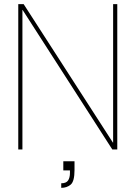

<svg xmlns="http://www.w3.org/2000/svg" viewBox="-20 -720 654 925"><path d="M68 0V-700H94L524 -33H525V-700H545V0H521L89 -672H88V0ZM275 185V163Q299 163 308 149.5Q317 136 317 113V101H285V57H339Q339 69 339 80Q339 91 339 99Q339 154 320.5 169.5Q302 185 275 185Z"/></svg>

Font: DM Sans 28pt Thin
Style: Regular
Weight: 250
Version: Version 4.004;gftools[0.9.30]